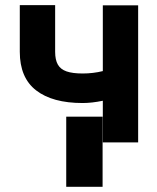

<svg xmlns="http://www.w3.org/2000/svg" viewBox="-20 -551 608 743"><path d="M514.6 0H377.9V-161.1Q335.4 -152.3 299.8 -152.3Q183.1 -152.3 119.9 -201.2Q56.6 -250 56.6 -350.6V-531.2H193.4V-350.6Q193.4 -319.3 203.9 -301Q214.4 -282.7 237.5 -274.7Q260.7 -266.6 299.8 -266.6Q340.3 -266.6 377.9 -275.9V-530.3H514.6ZM377 171.9H236.3V-99.6H377Z"/></svg>

Font: Pretendard
Style: Bold
Weight: 700
Designer: Base glyphs from Inter by Rasmus Andersson; Hangeul glyphs from Noto Sans CJK(Source Han Sans) by Jang Soo-young and Kan
Foundry: Kil Hyung-jin
Version: Version 1.309